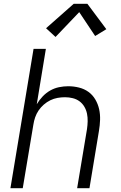

<svg xmlns="http://www.w3.org/2000/svg" viewBox="-20 -993 640 1013"><path d="M35 0 157 -735H222L174 -443Q187 -465 205 -484Q223 -503 245 -515.5Q267 -528 291.5 -533Q316 -538 340 -538Q369 -538 397 -531Q425 -524 447 -508Q469 -492 483 -468Q497 -444 503 -417Q509 -390 508 -360.5Q507 -331 502 -302L452 0H387L439 -312Q442 -332 442.5 -353Q443 -374 439 -393.5Q435 -413 425 -430Q415 -447 399.5 -458.5Q384 -470 364 -475Q344 -480 323 -480Q323 -480 323 -480Q323 -480 323 -480Q303 -480 283.5 -476.5Q264 -473 245.5 -464Q227 -455 211 -441Q195 -427 183.5 -410Q172 -393 165.5 -374Q159 -355 156 -335L100 0ZM273 -798 223 -844 369 -973H441L541 -839L482 -803L398 -929Z"/></svg>

Font: Iosevka Curly Light Extended
Style: Italic
Weight: 300
Width: 7
Italic angle: -9°
Monospace: yes
Designer: Belleve Invis
Foundry: Belleve Invis
Version: Version 11.1.0; ttfautohint (v1.8.3)